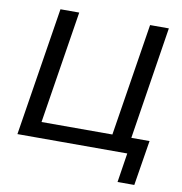

<svg xmlns="http://www.w3.org/2000/svg" viewBox="-92 -791 986 1038"><g transform="rotate(10 400.5 -272.0)"><path d="M622 161 647 0H44L156 -705H259L161 -87H550L648 -705H751L654 -87H754L714 161Z"/></g></svg>

Font: Nunito Sans 12pt SemiBold
Style: Italic
Weight: 600
Italic angle: -9°
Designer: Vernon Adams
Foundry: Vernon Adams
Version: Version 3.101;gftools[0.9.27]